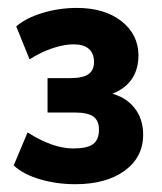

<svg xmlns="http://www.w3.org/2000/svg" viewBox="-20 -812 410 485"><path d="M14.6 -394 49.6 -477.5Q113.5 -437 164.6 -437Q200.7 -437 215.3 -448.1Q230 -459.2 230 -484.1Q230 -507.6 215.7 -517.7Q201.4 -527.8 168.2 -527.8H100.1V-614.7H157.2Q189.2 -614.7 203.4 -624.6Q217.5 -634.5 217.5 -655.3Q217.5 -677 204.5 -688.5Q191.4 -700 165.5 -700Q142.1 -700 112.4 -690.1Q82.8 -680.2 54.7 -662.1L21 -745.4Q46.4 -767.1 88.1 -779.5Q129.9 -792 174.1 -792Q243.9 -792 286.6 -758.7Q329.3 -725.3 329.8 -672.6Q329.6 -634 310.4 -608.8Q291.3 -583.5 255.1 -572.3L255.9 -577.4Q296.9 -567.9 319.2 -540Q341.6 -512.2 341.6 -471.7Q341.6 -414.8 294.8 -380.7Q248 -346.7 170.2 -346.7Q123.5 -346.7 81.4 -359Q39.3 -371.3 14.6 -394Z"/></svg>

Font: Min Sans VF VF
Style: Regular
Weight: 400
Designer: Jinseong-Kim, NotoSansCJK, Nunito
Foundry: Jinseong-Kim
Version: Version 1.420;Glyphs 3.1.2 (3151)